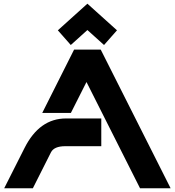

<svg xmlns="http://www.w3.org/2000/svg" viewBox="-20 -1001 930 1021"><path d="M2.4 0 110.4 -213.9Q189.5 -371.1 331.1 -371.1H518.6V-223.6H327.6Q267.6 -223.6 251 -190.9L154.8 0ZM887.2 0H724.6L439.9 -564.9L356.9 -400.4H204.6L374 -737.3H515.6ZM444.8 -981.4 602.1 -839.8 533.2 -761.7 444.8 -841.3 356.4 -761.7 287.6 -839.8Z"/></svg>

Font: Newest Shape
Style: Bold
Weight: 700
Designer: Wojciech Kalinowski "wmk69" (wmk69@o2.pl)
Foundry: Wojciech Kalinowski "wmk69" (wmk69@o2.pl)
Version: Version 1.0.0; 2022-02-24